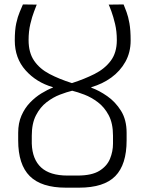

<svg xmlns="http://www.w3.org/2000/svg" viewBox="-20 -860 660 873"><path d="M279.5 -6.7Q168.2 -6.7 115.4 -59.2Q62.7 -111.7 62.7 -221.5V-256.2Q62.7 -300.3 77.5 -334.2Q92.3 -368.2 116.2 -393.2Q140.2 -418.2 167.8 -435.2Q195.5 -452.2 220.3 -461.7V-463.7Q145.5 -485.2 96.3 -540.3Q47.2 -595.5 47.2 -675.7Q47.2 -723.7 53.9 -754.2Q60.7 -784.8 69.4 -804.9Q78.2 -825 84.2 -839.8L147 -839Q144 -831 135 -807.8Q126 -784.7 118 -751.2Q110 -717.7 110 -677.7Q110 -620.5 135.3 -583.7Q160.7 -546.8 205.2 -523.6Q249.7 -500.3 306.5 -482.3H307.5Q363.5 -500.3 409.8 -523.6Q456 -546.8 483.6 -583.7Q511.2 -620.5 511.2 -677.7Q511.2 -717.7 503.2 -751.2Q495.2 -784.7 486.7 -807.8Q478.2 -831 474.2 -839L542 -839.8Q548 -825 555.5 -804.9Q563 -784.8 568.5 -754.2Q574 -723.7 574 -675.7Q574 -622 550.2 -579.2Q526.3 -536.5 485.9 -507.2Q445.5 -478 395.3 -463.7V-461.2Q430.5 -448.7 467.6 -422.8Q504.7 -397 530.2 -356.2Q555.7 -315.5 555.7 -256.2V-221.5Q555.7 -111.7 504.2 -59.2Q452.7 -6.7 339.5 -6.7ZM332.8 -61.8Q397 -61.8 431.8 -83.2Q466.5 -104.7 480.2 -138.1Q493.8 -171.5 493.8 -206.8V-243.2Q493.8 -299 474.3 -335.9Q454.8 -372.8 425 -395.2Q395.2 -417.7 363.7 -429.7Q332.2 -441.7 308.2 -447.5Q284.2 -441.7 252.6 -429.7Q221 -417.7 191.9 -395.2Q162.8 -372.8 143.7 -335.9Q124.5 -299 124.5 -243.2V-206.8Q127 -135.2 167.1 -98.5Q207.2 -61.8 286.7 -61.8Z"/></svg>

Font: Matangi Light
Style: Regular
Weight: 300
Designer: Prashant Pant
Foundry: The Graphic Ant
Version: Version 3.002